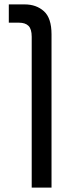

<svg xmlns="http://www.w3.org/2000/svg" viewBox="-20 -612 334 872"><path d="M124 240V-445Q124 -480 109.5 -494.5Q95 -509 66 -509H20V-592H92Q145 -592 179.5 -561Q214 -530 214 -456V240Z"/></svg>

Font: Noto Sans Hebrew
Style: Regular
Weight: 400
Designer: Monotype Design Team
Foundry: Monotype Imaging Inc.
Version: Version 2.003;January 10, 2023;FontCreator 14.0.0.2877 64-bi